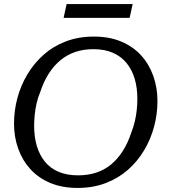

<svg xmlns="http://www.w3.org/2000/svg" viewBox="-20 -908 842 945"><path d="M362 17Q286 17 227.5 -7.5Q169 -32 129.5 -75.5Q90 -119 69.5 -176.5Q49 -234 49 -300Q49 -363 65.5 -425Q82 -487 114.5 -541.5Q147 -596 194 -638Q241 -680 303.5 -704Q366 -728 442 -728Q518 -728 576.5 -703.5Q635 -679 674.5 -635.5Q714 -592 734.5 -534Q755 -476 755 -411Q755 -347 738.5 -285Q722 -223 689.5 -168.5Q657 -114 610 -72.5Q563 -31 500.5 -7Q438 17 362 17ZM439 -666Q392 -666 351.5 -652.5Q311 -639 278.5 -612.5Q246 -586 220.5 -546.5Q195 -507 178 -455Q167 -429 160.5 -401Q154 -373 151 -344.5Q148 -316 148 -288Q148 -235 161 -190.5Q174 -146 200.5 -113Q227 -80 268 -62.5Q309 -45 365 -45Q412 -45 452.5 -58Q493 -71 525.5 -97.5Q558 -124 583.5 -163.5Q609 -203 626 -255Q637 -283 643.5 -310.5Q650 -338 653 -366Q656 -394 656 -422Q656 -476 643 -520Q630 -564 603.5 -597Q577 -630 536 -648Q495 -666 439 -666ZM308 -888H633L618 -820H293Z"/></svg>

Font: Roboto Serif
Style: Italic
Weight: 400
Italic angle: -10°
Designer: Greg Gazdowicz
Foundry: Commercial Type
Version: Version 1.008